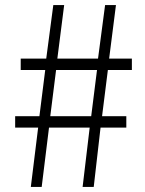

<svg xmlns="http://www.w3.org/2000/svg" viewBox="-20 -740 575 760"><path d="M102 0 131 -235H40V-280H136L159 -463H62V-508H163L191 -720H234L207 -508H368L396 -720H439L412 -508H502V-463H407L384 -280H480V-235H378L351 0H307L335 -235H174L145 0ZM179 -280H341L364 -463H202Z"/></svg>

Font: Noto Sans HK Thin Light
Style: Regular
Weight: 300
Version: Version 2.004-H2;hotconv 1.0.118;makeotfexe 2.5.65603